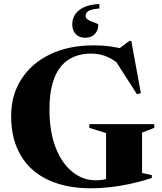

<svg xmlns="http://www.w3.org/2000/svg" viewBox="-20 -950 831 982"><path d="M706.5 -65.5 756.5 -54.5V-39.5Q699 -21 645.5 -9.5Q592 2 541.8 7.5Q491.5 13 444 13Q351 13 275.8 -10.8Q200.5 -34.5 147.2 -81.2Q94 -128 65.5 -197Q37 -266 37 -356.5Q37 -464 89.5 -545.5Q142 -627 237 -672.5Q332 -718 459.5 -718Q506 -718 543.2 -712.8Q580.5 -707.5 622.5 -697L568.5 -686L641 -740.5H651.5L700.5 -473.5L680.5 -468L555.5 -663L616.5 -595Q574 -638.5 533.8 -657.2Q493.5 -676 447 -676Q399.5 -676 360.2 -660.5Q321 -645 292.5 -611.2Q264 -577.5 248.5 -522.8Q233 -468 233 -389.5Q233 -276 264.8 -195Q296.5 -114 350.2 -71Q404 -28 468.5 -28Q488.5 -28 507.2 -31Q526 -34 542.8 -40.2Q559.5 -46.5 573.5 -55.5L522.5 -8V-269.5L437 -296V-315H769V-296L706.5 -272ZM482.5 -823Q482.5 -794 464.8 -775.5Q447 -757 415.5 -757Q385.5 -757 367.5 -775.5Q349.5 -794 349.5 -826.5Q349.5 -852 363 -874.2Q376.5 -896.5 406.8 -911.8Q437 -927 488 -929.5L488.5 -906.5Q448 -903.5 433 -894.2Q418 -885 418 -869.5Q418 -858 427.8 -850.8Q437.5 -843.5 450.2 -839Q463 -834.5 472.8 -830.8Q482.5 -827 482.5 -823Z"/></svg>

Font: Newsreader 60pt
Style: Bold
Weight: 700
Designer: Hugues Gentile
Foundry: Production Type
Version: Version 1.003